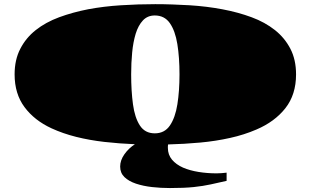

<svg xmlns="http://www.w3.org/2000/svg" viewBox="-20 -678 1516 937"><path d="M809.1 239.7Q765.1 239.7 721.9 234.9Q678.7 230 643.6 218.3Q608.4 206.5 587.4 186.3Q566.4 166 566.4 134.8Q566.4 104.5 586.9 75.2Q607.4 45.9 638.2 25.9Q600.6 24.4 563.2 21.5Q525.9 18.6 489.7 14.6Q417 6.3 351.8 -10Q286.6 -26.4 231.4 -51.8Q147.9 -90.3 99.6 -155.3Q51.3 -220.2 51.3 -314.9Q51.3 -386.7 79.1 -439.9Q106.4 -493.2 154.5 -531.2Q202.6 -569.3 268.6 -593.8Q335 -618.2 410.2 -632.8Q486.3 -647 570.1 -652.3Q653.8 -657.7 737.8 -657.7Q779.8 -657.7 821.8 -656.2Q863.8 -654.8 905.8 -652.3Q989.3 -647 1065.7 -632.6Q1142.1 -618.2 1208 -593.8Q1272.9 -569.8 1321.8 -531.2Q1369.6 -493.2 1397.2 -439.9Q1424.8 -386.7 1424.8 -314.9Q1424.8 -216.3 1372.8 -150.1Q1320.8 -84 1231.4 -45.9Q1171.4 -20 1103 -4.9Q1033.7 10.7 956.5 17.8Q879.4 24.9 800.3 26.9Q799.3 32.7 799.3 35.6V43.9Q799.3 77.1 819.3 101.1Q839.4 125 873.5 140.1Q906.7 154.3 949 161.1Q991.2 168 1037.1 168Q1049.3 168 1061.5 167Q1073.7 166 1085.9 164.6V204.6Q1044.9 213.9 1008.3 221.9Q971.7 230 925.3 234.9Q878.9 239.7 809.1 239.7ZM735.4 -27.3Q783.2 -27.3 809.3 -65.7Q835.4 -104 845.7 -169.2Q856 -234.4 856 -314.9Q856 -397.9 845.5 -462.9Q835 -527.8 808.8 -565.2Q782.7 -602.5 735.4 -602.5Q700.2 -602.5 677.5 -578.4Q654.8 -554.2 642.1 -513.2Q629.9 -472.7 625 -422.1Q620.1 -371.6 620.1 -314.9Q620.1 -234.4 628.9 -169.2Q637.7 -104 662.6 -65.7Q687.5 -27.3 735.4 -27.3Z"/></svg>

Font: Asset
Style: Regular
Weight: 400
Version: Version 1.003; ttfautohint (v1.8.4.7-5d5b)